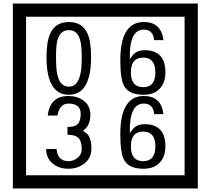

<svg xmlns="http://www.w3.org/2000/svg" viewBox="-20 -980 1195 1090"><path d="M1103 90H53V-960H1103ZM1028 15V-885H128V15ZM497 -656Q497 -442 371 -442Q244 -442 244 -656Q244 -744 265 -789Q294 -855 371 -855Q448 -855 477 -789Q497 -745 497 -656ZM444 -656Q444 -723 435 -752Q420 -809 371 -809Q322 -809 306 -752Q298 -723 298 -656Q298 -587 306 -553Q322 -488 371 -488Q419 -488 435 -554Q444 -587 444 -656ZM919 -569Q919 -511 886.5 -476.5Q854 -442 795 -442Q711 -442 684 -493Q663 -531 663 -639Q663 -855 797 -855Q895 -855 908 -752H855Q850 -812 796 -812Q713 -812 717 -645Q738 -673 748 -680Q768 -695 801 -695Q919 -695 919 -569ZM862 -569Q862 -653 793 -653Q723 -653 723 -569Q723 -485 793 -485Q862 -485 862 -569ZM499 -136Q499 -84 460.5 -53Q422 -22 369 -22Q314 -22 280 -51Q242 -82 242 -134H301Q307 -65 370 -65Q398 -65 421 -84.5Q444 -104 444 -132Q444 -177 426 -196Q408 -215 363 -215V-259Q405 -259 421.5 -276Q438 -293 438 -334Q438 -392 369 -392Q318 -392 306 -324H251Q264 -435 368 -435Q419 -435 454 -409Q493 -380 493 -330Q493 -265 451 -238Q475 -222 483 -210Q499 -185 499 -136ZM919 -149Q919 -91 886.5 -56.5Q854 -22 795 -22Q711 -22 684 -73Q663 -111 663 -219Q663 -435 797 -435Q895 -435 908 -332H855Q850 -392 796 -392Q713 -392 717 -225Q738 -253 748 -260Q768 -275 801 -275Q919 -275 919 -149ZM862 -149Q862 -233 793 -233Q723 -233 723 -149Q723 -65 793 -65Q862 -65 862 -149Z"/></svg>

Font: Unicode BMP Fallback SIL
Style: Regular
Weight: 400
Foundry: NRSI, SIL International
Version: Version 5.1 Based on Unicode 5.1